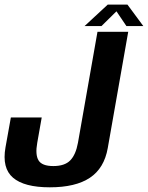

<svg xmlns="http://www.w3.org/2000/svg" viewBox="-25 -814 647 840"><path d="M193 5.5Q81 5.5 32 -36.5Q-17 -78.5 -1 -169L22.5 -300H157.5L138 -189.5Q128.5 -137.5 143.5 -112.5Q158.5 -87.5 208.5 -87.5Q258 -87.5 282.2 -112.2Q306.5 -137 316 -189L401.5 -675H536L446.5 -166.5Q431 -78 368.2 -36.2Q305.5 5.5 193 5.5ZM345 -700 446.5 -794H532.5L602 -700H528L484.5 -764.5L419 -700Z"/></svg>

Font: Anybody SemiBold
Style: Italic
Weight: 600
Italic angle: -10°
Designer: Tyler Finck
Foundry: Etcetera Type Company
Version: Version 1.010; ttfautohint (v1.8.3) -l 8 -r 50 -G 200 -x 14 